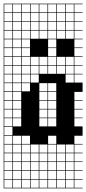

<svg xmlns="http://www.w3.org/2000/svg" viewBox="-20 -785 469 1043"><path d="M0 238.1V-765.1H428.6V-761.9H384.1V-717.5H428.6V-714.3H384.1V-669.8H428.6V-666.7H384.1V-622.2H428.6V-619H384.1V-574.6H428.6V-571.4H384.1V-527H428.6V-523.8H384.1V-479.4H428.6V-476.2H384.1V-431.7H428.6V-428.6H384.1V-384.1H428.6V-381H384.1V-336.5H428.6V-285.7H384.1V-241.3H428.6V-238.1H384.1V-193.7H428.6V-190.5H384.1V-146H428.6V-142.9H384.1V-98.4H428.6V-47.6H384.1V-3.2H428.6V0H384.1V44.4H428.6V47.6H384.1V92.1H428.6V95.2H384.1V139.7H428.6V142.9H384.1V187.3H428.6V190.5H384.1V234.9H428.6V238.1ZM336.5 -717.5H381V-761.9H336.5ZM98.4 -717.5H142.9V-761.9H98.4ZM50.8 -717.5H95.2V-761.9H50.8ZM288.9 -717.5H333.3V-761.9H288.9ZM146 -717.5H190.5V-761.9H146ZM241.3 -717.5H285.7V-761.9H241.3ZM193.7 -717.5H238.1V-761.9H193.7ZM3.2 -717.5H47.6V-761.9H3.2ZM336.5 -669.8H381V-714.3H336.5ZM50.8 -669.8H95.2V-714.3H50.8ZM288.9 -669.8H333.3V-714.3H288.9ZM146 -669.8H190.5V-714.3H146ZM98.4 -669.8H142.9V-714.3H98.4ZM241.3 -669.8H285.7V-714.3H241.3ZM193.7 -669.8H238.1V-714.3H193.7ZM3.2 -669.8H47.6V-714.3H3.2ZM3.2 -622.2H47.6V-666.7H3.2ZM98.4 -622.2H142.9V-666.7H98.4ZM241.3 -622.2H285.7V-666.7H241.3ZM193.7 -622.2H238.1V-666.7H193.7ZM288.9 -622.2H333.3V-666.7H288.9ZM146 -622.2H190.5V-666.7H146ZM336.5 -622.2H381V-666.7H336.5ZM50.8 -622.2H95.2V-666.7H50.8ZM3.2 -574.6H47.6V-619H3.2ZM98.4 -574.6H142.9V-619H98.4ZM241.3 -574.6H285.7V-619H241.3ZM193.7 -574.6H238.1V-619H193.7ZM288.9 -574.6H333.3V-619H288.9ZM146 -574.6H190.5V-619H146ZM336.5 -574.6H381V-619H336.5ZM50.8 -574.6H95.2V-619H50.8ZM3.2 -527H47.6V-571.4H3.2ZM241.3 -527H285.7V-571.4H241.3ZM98.4 -527H142.9V-571.4H98.4ZM50.8 -527H95.2V-571.4H50.8ZM3.2 -479.4H47.6V-523.8H3.2ZM241.3 -479.4H285.7V-523.8H241.3ZM98.4 -479.4H142.9V-523.8H98.4ZM50.8 -479.4H95.2V-523.8H50.8ZM50.8 -431.7H95.2V-476.2H50.8ZM146 -431.7H190.5V-476.2H146ZM193.7 -431.7H238.1V-476.2H193.7ZM241.3 -431.7H285.7V-476.2H241.3ZM3.2 -431.7H47.6V-476.2H3.2ZM288.9 -431.7H333.3V-476.2H288.9ZM336.5 -431.7H381V-476.2H336.5ZM98.4 -431.7H142.9V-476.2H98.4ZM146 -384.1H190.5V-428.6H146ZM98.4 -384.1H142.9V-428.6H98.4ZM336.5 -384.1H381V-428.6H336.5ZM193.7 -384.1H238.1V-428.6H193.7ZM50.8 -384.1H95.2V-428.6H50.8ZM288.9 -384.1H333.3V-428.6H288.9ZM241.3 -384.1H285.7V-428.6H241.3ZM3.2 -384.1H47.6V-428.6H3.2ZM336.5 -336.5H381V-381H336.5ZM3.2 -336.5H47.6V-381H3.2ZM146 -336.5H190.5V-381H146ZM98.4 -336.5H142.9V-381H98.4ZM50.8 -336.5H95.2V-381H50.8ZM98.4 -288.9H142.9V-333.3H98.4ZM193.7 -288.9H238.1V-333.3H193.7ZM241.3 -288.9H285.7V-333.3H241.3ZM3.2 -288.9H47.6V-333.3H3.2ZM50.8 -288.9H95.2V-333.3H50.8ZM50.8 -241.3H95.2V-285.7H50.8ZM3.2 -241.3H47.6V-285.7H3.2ZM241.3 -241.3H285.7V-285.7H241.3ZM193.7 -241.3H238.1V-285.7H193.7ZM50.8 -193.7H95.2V-238.1H50.8ZM3.2 -193.7H47.6V-238.1H3.2ZM241.3 -193.7H285.7V-238.1H241.3ZM193.7 -193.7H238.1V-238.1H193.7ZM50.8 -146H95.2V-190.5H50.8ZM3.2 -146H47.6V-190.5H3.2ZM193.7 -146H238.1V-190.5H193.7ZM241.3 -146H285.7V-190.5H241.3ZM193.7 -98.4H238.1V-142.9H193.7ZM3.2 -98.4H47.6V-142.9H3.2ZM50.8 -98.4H95.2V-142.9H50.8ZM241.3 -98.4H285.7V-142.9H241.3ZM3.2 -50.8H47.6V-95.2H3.2ZM142.9 -47.6H98.4V-3.2H142.9ZM241.3 -3.2H285.7V-47.6H241.3ZM50.8 -3.2H95.2V-47.6H50.8ZM3.2 -3.2H47.6V-47.6H3.2ZM98.4 44.4H142.9V0H98.4ZM241.3 44.4H285.7V0H241.3ZM50.8 44.4H95.2V0H50.8ZM193.7 44.4H238.1V0H193.7ZM336.5 44.4H381V0H336.5ZM3.2 44.4H47.6V0H3.2ZM288.9 44.4H333.3V0H288.9ZM146 44.4H190.5V0H146ZM241.3 92.1H285.7V47.6H241.3ZM3.2 92.1H47.6V47.6H3.2ZM98.4 92.1H142.9V47.6H98.4ZM50.8 92.1H95.2V47.6H50.8ZM193.7 92.1H238.1V47.6H193.7ZM336.5 92.1H381V47.6H336.5ZM146 92.1H190.5V47.6H146ZM288.9 92.1H333.3V47.6H288.9ZM50.8 139.7H95.2V95.2H50.8ZM288.9 139.7H333.3V95.2H288.9ZM146 139.7H190.5V95.2H146ZM98.4 139.7H142.9V95.2H98.4ZM336.5 139.7H381V95.2H336.5ZM193.7 139.7H238.1V95.2H193.7ZM241.3 139.7H285.7V95.2H241.3ZM3.2 139.7H47.6V95.2H3.2ZM146 187.3H190.5V142.9H146ZM98.4 187.3H142.9V142.9H98.4ZM50.8 187.3H95.2V142.9H50.8ZM336.5 187.3H381V142.9H336.5ZM193.7 187.3H238.1V142.9H193.7ZM241.3 187.3H285.7V142.9H241.3ZM3.2 187.3H47.6V142.9H3.2ZM288.9 187.3H333.3V142.9H288.9ZM288.9 234.9H333.3V190.5H288.9ZM193.7 234.9H238.1V190.5H193.7ZM146 234.9H190.5V190.5H146ZM98.4 234.9H142.9V190.5H98.4ZM50.8 234.9H95.2V190.5H50.8ZM336.5 234.9H381V190.5H336.5ZM241.3 234.9H285.7V190.5H241.3ZM3.2 234.9H47.6V190.5H3.2Z"/></svg>

Font: Jacquard 12 Charted
Style: Regular
Weight: 400
Designer: Sarah Cadigan-Fried
Version: Version 1.000